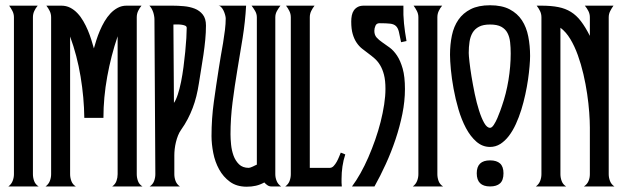

<svg xmlns="http://www.w3.org/2000/svg" viewBox="-20 -705 2355 726"><path d="M32.7 -639.6Q32.7 -652.3 27.1 -663.3Q21.5 -674.3 14.6 -683.6H122.6Q114.7 -674.3 109.6 -663.3Q104.5 -652.3 104.5 -639.6V-46.4Q104.5 -33.2 109.1 -20.5Q113.8 -7.8 126 0H11.7Q22.9 -8.3 27.8 -20.8Q32.7 -33.2 32.7 -46.4Z M211.9 -683.6Q230.5 -683.6 245.6 -675.8Q260.7 -668 272.9 -655Q285.2 -642.1 294.9 -625.2Q304.7 -608.4 312.3 -590.3Q319.8 -572.3 325.4 -554.4Q331.1 -536.6 335 -522Q338.9 -536.1 344.5 -553.7Q350.1 -571.3 357.7 -589.1Q365.2 -606.9 375.2 -624Q385.3 -641.1 397.7 -654.3Q410.2 -667.5 425.3 -675.5Q440.4 -683.6 458.5 -683.6H515.1Q507.3 -674.3 502.2 -663.3Q497.1 -652.3 497.1 -639.6V-46.4Q497.1 -33.2 501.7 -20.5Q506.3 -7.8 518.6 0H404.3Q416 -8.3 420.4 -20.8Q424.8 -33.2 424.8 -46.4V-567.9Q399.9 -494.6 385.5 -415.5Q371.1 -336.4 371.1 -259.3H298.8Q297.9 -335.9 284.7 -415.5Q271.5 -495.1 245.1 -566.9V-46.4Q245.1 -33.2 249.8 -20.5Q254.4 -7.8 266.6 0H152.3Q163.6 -8.3 168.5 -20.8Q173.3 -33.2 173.3 -46.4V-639.6Q173.3 -652.3 168 -663.3Q162.6 -674.3 155.3 -683.6Z M758.8 -608.4Q758.8 -582 756.1 -554.2Q753.4 -526.4 749.3 -498.3Q745.1 -470.2 740.5 -442.6Q735.8 -415 731.9 -388.7Q728 -363.8 722.4 -341.1Q716.8 -318.4 708.7 -297.1Q700.7 -275.9 689.9 -255.1Q679.2 -234.4 664.6 -213.9Q658.2 -205.1 653.3 -192.9Q648.4 -180.7 645.3 -167.7Q642.1 -154.8 640.6 -141.6Q639.2 -128.4 639.2 -117.7V-46.4Q639.2 -33.2 643.8 -20.8Q648.4 -8.3 660.2 0H545.9Q558.1 -7.8 562.7 -20.5Q567.4 -33.2 567.4 -46.4L564 -631.8Q564 -637.7 562.7 -645Q561.5 -652.3 559.1 -659.4Q556.6 -666.5 553 -672.9Q549.3 -679.2 544.9 -683.6H631.8Q652.3 -683.6 674.8 -681.6Q697.3 -679.7 716.1 -672.4Q734.9 -665 746.8 -649.9Q758.8 -634.8 758.8 -608.4ZM637.7 -315.9Q645.5 -326.7 652.3 -347.7Q659.2 -368.7 664.6 -395.3Q669.9 -421.9 673.8 -451.4Q677.7 -481 680.4 -509Q683.1 -537.1 684.6 -560.8Q686 -584.5 686 -599.6Q686 -605.5 679.7 -608.2Q673.3 -610.8 664.8 -611.8Q656.2 -612.8 647.9 -612.5Q639.6 -612.3 635.7 -612.3Z M910.6 -683.6Q907.2 -622.6 897.5 -561.8Q887.7 -501 877.4 -440.2Q867.2 -379.4 859.4 -318.6Q851.6 -257.8 851.6 -197.3Q851.6 -180.2 853.8 -158.2Q856 -136.2 863 -116.7Q870.1 -97.2 883.8 -83.7Q897.5 -70.3 920.9 -70.3Q923.3 -70.3 927.5 -71.8Q931.6 -73.2 936.3 -75.4Q940.9 -77.6 944.8 -79.6Q948.7 -81.5 951.2 -82.5V-639.6Q951.2 -652.3 944.8 -663.3Q938.5 -674.3 931.2 -683.6H1040.5Q1033.2 -674.3 1027.1 -663.3Q1021 -652.3 1021 -639.6V-46.4Q1021 -33.2 1026.1 -20.8Q1031.2 -8.3 1043 0H1005.9Q998 0 991.5 -4.4Q984.9 -8.8 979.5 -15.1Q963.4 -6.3 947.5 -2.7Q931.6 1 913.1 1Q875 1 849.6 -17.6Q824.2 -36.1 808.6 -64.5Q793 -92.8 786.4 -126.7Q779.8 -160.6 779.8 -190.9Q779.8 -256.3 788.6 -319.8Q797.4 -383.3 807.6 -448.2Q810.5 -468.8 814.9 -493.2Q819.3 -517.6 823.5 -542.5Q827.6 -567.4 830.6 -591.6Q833.5 -615.7 833.5 -635.3Q833.5 -640.1 831.3 -648.4Q829.1 -656.7 825.4 -664.6Q821.8 -672.4 816.4 -678Q811 -683.6 805.2 -683.6Z M1058.6 0Q1070.3 -8.3 1075 -20.8Q1079.6 -33.2 1079.6 -46.4V-639.6Q1079.6 -652.3 1074.2 -663.3Q1068.8 -674.3 1061.5 -683.6H1169.4Q1162.1 -674.3 1156.7 -663.3Q1151.4 -652.3 1151.4 -639.6V-70.3H1227.1Q1234.9 -70.3 1241.5 -77.1Q1248 -84 1253.2 -93.3Q1258.3 -102.5 1262.2 -112.3Q1266.1 -122.1 1268.6 -127.9L1285.6 -121.1Q1278.3 -99.1 1274.9 -75.7Q1271.5 -52.2 1271.5 -28.8Q1271.5 -21.5 1271.5 -14.2Q1271.5 -6.8 1272.5 0Z M1415 -617.2Q1403.8 -617.2 1399.7 -607.7Q1395.5 -598.1 1395.5 -588.4Q1395.5 -572.8 1404.1 -563.2Q1412.6 -553.7 1425.5 -544.9Q1438.5 -536.1 1453.4 -525.1Q1468.3 -514.2 1481.2 -494.9Q1494.1 -475.6 1502.7 -445.3Q1511.2 -415 1511.2 -368.2Q1511.2 -322.8 1501.5 -274.4Q1491.7 -226.1 1475.6 -178Q1459.5 -129.9 1438.7 -84.5Q1418 -39.1 1396 0H1311Q1327.1 -21.5 1343 -49.8Q1358.9 -78.1 1372.8 -110.1Q1386.7 -142.1 1398.7 -176.3Q1410.6 -210.4 1419.2 -244.1Q1427.7 -277.8 1432.6 -309.8Q1437.5 -341.8 1437.5 -369.1Q1437.5 -400.9 1431.9 -422.4Q1426.3 -443.8 1417.2 -458.7Q1408.2 -473.6 1396.5 -483.9Q1384.8 -494.1 1372.8 -502.9Q1360.8 -511.7 1349.1 -521Q1337.4 -530.3 1328.4 -543.7Q1319.3 -557.1 1313.7 -576.2Q1308.1 -595.2 1308.1 -623.5Q1308.1 -635.7 1310.3 -646.7Q1312.5 -657.7 1318.1 -665.8Q1323.7 -673.8 1332.8 -678.7Q1341.8 -683.6 1356 -683.6H1505.4Q1504.4 -647.5 1507.6 -616.5Q1510.7 -585.4 1517.1 -549.8L1496.6 -545.4Q1491.7 -570.3 1488.3 -584.7Q1484.9 -599.1 1477.3 -606.4Q1469.7 -613.8 1455.6 -615.5Q1441.4 -617.2 1415 -617.2Z M1562 -639.6Q1562 -652.3 1556.4 -663.3Q1550.8 -674.3 1543.9 -683.6H1651.9Q1644 -674.3 1638.9 -663.3Q1633.8 -652.3 1633.8 -639.6V-46.4Q1633.8 -33.2 1638.4 -20.5Q1643.1 -7.8 1655.3 0H1541Q1552.2 -8.3 1557.1 -20.8Q1562 -33.2 1562 -46.4Z M1833 0Q1782.7 0 1782.7 -49.8Q1782.7 -98.6 1833 -98.6Q1857.9 -98.6 1870.8 -86.9Q1883.8 -75.2 1883.8 -49.8Q1883.8 -23.4 1870.8 -11.7Q1857.9 0 1833 0ZM1833 -685.1Q1877.9 -685.1 1907.2 -669.7Q1936.5 -654.3 1953.6 -628.2Q1970.7 -602.1 1977.5 -567.1Q1984.4 -532.2 1984.4 -493.2Q1984.4 -477.5 1982.4 -454.3Q1980.5 -431.2 1976.6 -404.1Q1972.7 -377 1966.3 -347.7Q1960 -318.4 1951.2 -290Q1942.4 -261.7 1930.7 -236.1Q1918.9 -210.4 1904.3 -191.2Q1889.6 -171.9 1871.8 -160.6Q1854 -149.4 1833 -149.4Q1804.2 -149.4 1781.5 -169.2Q1758.8 -189 1741.9 -220.7Q1725.1 -252.4 1713.6 -291.5Q1702.1 -330.6 1695.1 -369.4Q1688 -408.2 1684.8 -442.4Q1681.6 -476.6 1681.6 -498Q1681.6 -536.6 1688.7 -570.8Q1695.8 -605 1713.4 -630.4Q1731 -655.8 1760 -670.4Q1789.1 -685.1 1833 -685.1ZM1911.1 -502.9Q1911.1 -525.4 1908.9 -545.4Q1906.7 -565.4 1898.9 -580.3Q1891.1 -595.2 1875.5 -603.8Q1859.9 -612.3 1833 -612.3Q1807.1 -612.3 1791.3 -604Q1775.4 -595.7 1766.8 -581.1Q1758.3 -566.4 1755.4 -546.9Q1752.4 -527.3 1752.4 -504.9Q1752.4 -496.1 1755.1 -471.7Q1757.8 -447.3 1762.9 -415.8Q1768.1 -384.3 1775.1 -350.1Q1782.2 -315.9 1791.3 -287.4Q1800.3 -258.8 1810.8 -240.2Q1821.3 -221.7 1833 -221.7Q1839.8 -221.7 1847.2 -232.9Q1854.5 -244.1 1860.6 -258.3Q1866.7 -272.5 1871.6 -286.1Q1876.5 -299.8 1877.9 -304.2Q1894 -350.1 1902.6 -402.1Q1911.1 -454.1 1911.1 -502.9Z M2188 0Q2200.2 -8.3 2205.3 -20.3Q2210.4 -32.2 2210.4 -46.4V-223.1Q2210.4 -247.1 2208 -280Q2205.6 -313 2200.2 -349.9Q2194.8 -386.7 2186 -424.6Q2177.2 -462.4 2165 -496.3Q2152.8 -530.3 2136.5 -557.4Q2120.1 -584.5 2099.1 -600.1V-46.4Q2099.1 -33.2 2103.8 -20.5Q2108.4 -7.8 2120.6 0H2006.3Q2017.6 -8.3 2022.5 -20.8Q2027.3 -33.2 2027.3 -46.4V-639.6Q2027.3 -652.3 2022 -663.3Q2016.6 -674.3 2009.3 -683.6H2026.4Q2064 -683.6 2091.1 -678.2Q2118.2 -672.9 2138.9 -659.9Q2159.7 -647 2176.5 -625Q2193.4 -603 2210.4 -569.3V-639.6Q2210.4 -652.3 2204.8 -663.3Q2199.2 -674.3 2191.4 -683.6H2299.8Q2293 -674.3 2287.4 -663.3Q2281.7 -652.3 2281.7 -639.6V-46.4Q2281.7 -33.2 2286.6 -20.5Q2291.5 -7.8 2303.2 0Z"/></svg>

Font: XAYAX
Style: Regular
Weight: 400
Designer: Peter Wiegel
Foundry: Peter Wiegel
Version: Version 1.000 2009 initial release